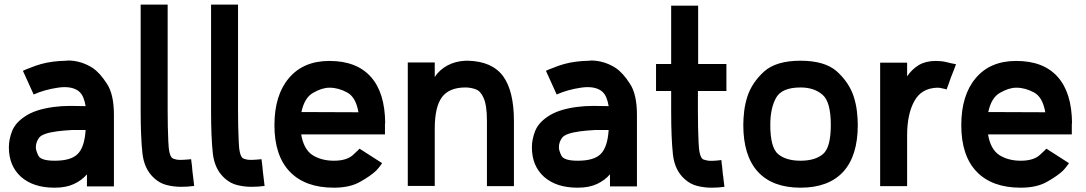

<svg xmlns="http://www.w3.org/2000/svg" viewBox="-20 -829 4835 855"><path d="M487.3 -314.5Q487.3 -209 487.3 1Q447.3 1 367.2 1Q367.2 -16.6 367.2 -52.7Q344.7 -26.4 309.6 -9.8Q274.4 6.8 223.6 6.8Q223.6 6.8 223.6 6.8Q222.7 6.8 222.7 6.8Q128.9 6.8 74.2 -41Q19.5 -89.8 19.5 -172.9Q19.5 -209 34.2 -246.1Q48.8 -282.2 89.8 -309.6Q112.3 -325.2 143.6 -335.9Q175.8 -346.7 217.8 -352.5Q253.9 -357.4 293 -357.4Q332 -357.4 361.3 -356.4Q358.4 -376 350.6 -395.5Q342.8 -414.1 328.1 -424.8Q295.9 -447.3 237.3 -438.5Q177.7 -429.7 129.9 -408.2Q114.3 -443.4 82 -513.7Q93.8 -519.5 115.2 -527.3Q135.7 -536.1 163.1 -543.9Q212.9 -557.6 276.4 -558.6Q278.3 -559.6 281.2 -559.6Q340.8 -559.6 392.6 -526.4Q424.8 -504.9 456.1 -456.1Q487.3 -409.2 487.3 -317.4Q487.3 -316.4 487.3 -314.5ZM361.3 -250Q351.6 -250 339.8 -250Q322.3 -250 299.8 -250Q262.7 -248 233.4 -244.1Q168.9 -235.4 154.3 -215.8Q139.6 -196.3 139.6 -172.9Q139.6 -159.2 150.4 -136.7Q161.1 -113.3 223.6 -113.3Q296.9 -113.3 326.2 -143.6Q356.4 -173.8 361.3 -250Z M667 -35.2Q622.1 -75.2 614.3 -146.5Q606.4 -216.8 606.4 -336.9Q606.4 -408.2 606.4 -460.9Q606.4 -513.7 606.4 -551.8Q606.4 -583 606.4 -605.5Q606.4 -628.9 606.4 -645.5Q606.4 -700.2 606.4 -712.9Q606.4 -726.6 606.4 -761.7Q606.4 -770.5 606.4 -781.2Q606.4 -793 606.4 -808.6Q646.5 -808.6 726.6 -808.6Q726.6 -651.4 726.6 -336.9Q726.6 -262.7 729.5 -200.2Q731.4 -137.7 747.1 -125Q750 -122.1 766.6 -118.2Q783.2 -115.2 831.1 -120.1Q833 -102.5 835 -88.9Q835.9 -75.2 836.9 -66.4Q841.8 -27.3 841.8 -26.4Q841.8 -25.4 844.7 -1Q831.1 0 815.4 2Q800.8 2.9 786.1 2.9Q753.9 2.9 722.7 -4.9Q691.4 -12.7 667 -35.2Z M980.5 -35.2Q935.5 -75.2 927.7 -146.5Q919.9 -216.8 919.9 -336.9Q919.9 -408.2 919.9 -460.9Q919.9 -513.7 919.9 -551.8Q919.9 -583 919.9 -605.5Q919.9 -628.9 919.9 -645.5Q919.9 -700.2 919.9 -712.9Q919.9 -726.6 919.9 -761.7Q919.9 -770.5 919.9 -781.2Q919.9 -793 919.9 -808.6Q960 -808.6 1040 -808.6Q1040 -651.4 1040 -336.9Q1040 -262.7 1043 -200.2Q1044.9 -137.7 1060.5 -125Q1063.5 -122.1 1080.1 -118.2Q1096.7 -115.2 1144.5 -120.1Q1146.5 -102.5 1148.4 -88.9Q1149.4 -75.2 1150.4 -66.4Q1155.3 -27.3 1155.3 -26.4Q1155.3 -25.4 1158.2 -1Q1144.5 0 1128.9 2Q1114.3 2.9 1099.6 2.9Q1067.4 2.9 1036.1 -4.9Q1004.9 -12.7 980.5 -35.2Z M1694.3 -279.3Q1694.3 -262.7 1694.3 -230.5Q1569.3 -230.5 1321.3 -230.5Q1332 -165 1371.1 -138.7Q1411.1 -113.3 1466.8 -113.3Q1524.4 -113.3 1552.7 -139.6Q1580.1 -165 1581.1 -167Q1614.3 -145.5 1681.6 -102.5Q1681.6 -101.6 1674.8 -92.8Q1668 -83 1655.3 -69.3Q1630.9 -45.9 1584 -19.5Q1538.1 6.8 1466.8 6.8Q1338.9 6.8 1270.5 -64.5Q1202.1 -135.7 1202.1 -271.5Q1202.1 -405.3 1266.6 -481.4Q1331.1 -557.6 1446.3 -557.6Q1446.3 -557.6 1446.3 -557.6Q1447.3 -557.6 1447.3 -557.6Q1568.4 -557.6 1631.8 -486.3Q1694.3 -416 1695.3 -280.3Q1695.3 -279.3 1695.3 -279.3Q1694.3 -279.3 1694.3 -279.3ZM1576.2 -329.1Q1564.5 -396.5 1526.4 -417Q1487.3 -438.5 1447.3 -438.5Q1414.1 -438.5 1375 -416Q1335.9 -394.5 1322.3 -330.1Q1406.2 -330.1 1576.2 -329.1Z M2064.5 -558.6Q2171.9 -555.7 2220.7 -489.3Q2268.6 -422.9 2268.6 -290Q2268.6 -193.4 2268.6 0Q2228.5 0 2148.4 0Q2148.4 -45.9 2148.4 -52.7Q2148.4 -58.6 2148.4 -100.6Q2148.4 -110.4 2148.4 -125Q2148.4 -138.7 2148.4 -158.2Q2148.4 -181.6 2148.4 -213.9Q2148.4 -246.1 2148.4 -290Q2148.4 -327.1 2144.5 -352.5Q2140.6 -377.9 2132.8 -394.5Q2119.1 -424.8 2097.7 -431.6Q2076.2 -439.5 2052.7 -439.5Q1980.5 -439.5 1948.2 -396.5Q1916 -352.5 1916 -256.8Q1916 -171.9 1916 -1Q1876 -1 1795.9 -1Q1795.9 -184.6 1795.9 -550.8Q1835.9 -550.8 1916 -550.8Q1916 -535.2 1916 -535.2Q1916 -535.2 1916 -486.3Q1936.5 -517.6 1971.7 -537.1Q2007.8 -556.6 2052.7 -558.6Q2055.7 -558.6 2058.6 -558.6Q2061.5 -558.6 2064.5 -558.6Z M2816.4 -314.5Q2816.4 -209 2816.4 1Q2776.4 1 2696.3 1Q2696.3 -16.6 2696.3 -52.7Q2673.8 -26.4 2638.7 -9.8Q2603.5 6.8 2552.7 6.8Q2552.7 6.8 2552.7 6.8Q2551.8 6.8 2551.8 6.8Q2458 6.8 2403.3 -41Q2348.6 -89.8 2348.6 -172.9Q2348.6 -209 2363.3 -246.1Q2377.9 -282.2 2418.9 -309.6Q2441.4 -325.2 2472.7 -335.9Q2504.9 -346.7 2546.9 -352.5Q2583 -357.4 2622.1 -357.4Q2661.1 -357.4 2690.4 -356.4Q2687.5 -376 2679.7 -395.5Q2671.9 -414.1 2657.2 -424.8Q2625 -447.3 2566.4 -438.5Q2506.8 -429.7 2459 -408.2Q2443.4 -443.4 2411.1 -513.7Q2422.9 -519.5 2444.3 -527.3Q2464.8 -536.1 2492.2 -543.9Q2542 -557.6 2605.5 -558.6Q2607.4 -559.6 2610.4 -559.6Q2669.9 -559.6 2721.7 -526.4Q2753.9 -504.9 2785.2 -456.1Q2816.4 -409.2 2816.4 -317.4Q2816.4 -316.4 2816.4 -314.5ZM2690.4 -250Q2680.7 -250 2668.9 -250Q2651.4 -250 2628.9 -250Q2591.8 -248 2562.5 -244.1Q2498 -235.4 2483.4 -215.8Q2468.8 -196.3 2468.8 -172.9Q2468.8 -159.2 2479.5 -136.7Q2490.2 -113.3 2552.7 -113.3Q2626 -113.3 2655.3 -143.6Q2685.5 -173.8 2690.4 -250Z M3214.8 -423.8Q3172.9 -423.8 3087.9 -423.8Q3087.9 -406.2 3087.9 -405.3Q3087.9 -404.3 3087.9 -374Q3087.9 -367.2 3087.9 -356.4Q3087.9 -346.7 3087.9 -333Q3087.9 -257.8 3090.8 -196.3Q3092.8 -134.8 3108.4 -121.1Q3111.3 -118.2 3128.9 -114.3Q3145.5 -110.4 3192.4 -116.2Q3194.3 -91.8 3195.3 -90.8Q3195.3 -89.8 3199.2 -50.8Q3201.2 -42 3202.1 -28.3Q3204.1 -14.6 3206.1 2.9Q3191.4 4.9 3177.7 5.9Q3163.1 6.8 3148.4 6.8Q3116.2 6.8 3085 -1Q3053.7 -8.8 3029.3 -31.2Q2984.4 -70.3 2976.6 -141.6Q2968.8 -212.9 2968.8 -333Q2968.8 -363.3 2968.8 -423.8Q2946.3 -423.8 2901.4 -423.8Q2901.4 -444.3 2901.4 -485.4Q2901.4 -504.9 2901.4 -543.9Q2923.8 -543.9 2968.8 -543.9Q2968.8 -630.9 2968.8 -803.7Q3008.8 -803.7 3088.9 -803.7Q3088.9 -717.8 3088.9 -543.9Q3130.9 -543.9 3214.8 -543.9Q3214.8 -503.9 3214.8 -423.8Z M3544.9 -558.6Q3653.3 -558.6 3707 -510.7Q3760.7 -461.9 3781.2 -400.4Q3792 -367.2 3795.9 -334Q3799.8 -299.8 3799.8 -272.5Q3799.8 -135.7 3735.4 -64.5Q3669.9 6.8 3544.9 6.8Q3419.9 6.8 3354.5 -64.5Q3290 -135.7 3290 -272.5Q3290 -299.8 3293.9 -334Q3297.9 -367.2 3308.6 -400.4Q3329.1 -461.9 3382.8 -510.7Q3436.5 -558.6 3544.9 -558.6ZM3544.9 -113.3Q3609.4 -113.3 3644.5 -142.6Q3679.7 -171.9 3679.7 -272.5Q3679.7 -376 3642.6 -407.2Q3605.5 -439.5 3544.9 -439.5Q3460.9 -439.5 3435.5 -392.6Q3410.2 -346.7 3410.2 -272.5Q3410.2 -171.9 3445.3 -142.6Q3480.5 -113.3 3544.9 -113.3Z M4237.3 -543Q4228.5 -520.5 4228.5 -519.5Q4227.5 -518.6 4213.9 -482.4Q4210.9 -472.7 4206.1 -460Q4201.2 -448.2 4195.3 -430.7Q4186.5 -433.6 4175.8 -435.5Q4166 -438.5 4154.3 -438.5Q4083 -436.5 4051.8 -378.9Q4019.5 -321.3 4019.5 -225.6Q4019.5 -150.4 4019.5 0Q3979.5 0 3899.4 0Q3899.4 -91.8 3899.4 -276.4Q3899.4 -367.2 3899.4 -549.8Q3939.5 -549.8 4019.5 -549.8Q4019.5 -535.2 4019.5 -535.2Q4019.5 -535.2 4019.5 -489.3Q4041 -520.5 4071.3 -539.1Q4102.5 -557.6 4146.5 -557.6Q4147.5 -557.6 4147.5 -557.6Q4147.5 -557.6 4147.5 -557.6Q4172.9 -557.6 4193.4 -552.7Q4214.8 -546.9 4237.3 -543Z M4752.9 -279.3Q4752.9 -262.7 4752.9 -230.5Q4627.9 -230.5 4379.9 -230.5Q4390.6 -165 4429.7 -138.7Q4469.7 -113.3 4525.4 -113.3Q4583 -113.3 4611.3 -139.6Q4638.7 -165 4639.6 -167Q4672.9 -145.5 4740.2 -102.5Q4740.2 -101.6 4733.4 -92.8Q4726.6 -83 4713.9 -69.3Q4689.5 -45.9 4642.6 -19.5Q4596.7 6.8 4525.4 6.8Q4397.5 6.8 4329.1 -64.5Q4260.7 -135.7 4260.7 -271.5Q4260.7 -405.3 4325.2 -481.4Q4389.6 -557.6 4504.9 -557.6Q4504.9 -557.6 4504.9 -557.6Q4505.9 -557.6 4505.9 -557.6Q4627 -557.6 4690.4 -486.3Q4752.9 -416 4753.9 -280.3Q4753.9 -279.3 4753.9 -279.3Q4752.9 -279.3 4752.9 -279.3ZM4634.8 -329.1Q4623 -396.5 4585 -417Q4545.9 -438.5 4505.9 -438.5Q4472.7 -438.5 4433.6 -416Q4394.5 -394.5 4380.9 -330.1Q4464.8 -330.1 4634.8 -329.1Z"/></svg>

Font: Seiden_Sans_Regular
Style: Regular
Weight: 400
Designer: Kevin Beronilla
Version: Version 1.0